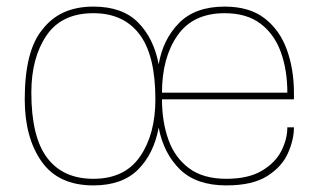

<svg xmlns="http://www.w3.org/2000/svg" viewBox="-20 -556 966 582"><path d="M666 6Q575 6 525.5 -42.5Q476 -91 461 -169Q446 -89 398 -41.5Q350 6 263 6Q157 6 106 -66.5Q55 -139 55 -255Q55 -403 109 -467Q162 -536 263 -536Q351 -536 398.5 -488Q446 -440 461 -361Q474 -437 523 -486.5Q572 -536 661 -536Q736 -536 782 -500.5Q828 -465 849.5 -405.5Q871 -346 871 -275V-255H471Q471 -187 490.5 -132.5Q510 -78 553 -46Q596 -14 666 -14Q732 -14 773 -38Q814 -62 832.5 -98Q851 -134 851 -170H871Q871 -132 852.5 -91Q834 -50 789.5 -22Q745 6 666 6ZM263 -14Q358 -14 404.5 -81.5Q451 -149 451 -255Q451 -389 402.5 -452.5Q354 -516 263 -516Q167 -516 121 -448.5Q75 -381 75 -275Q75 -141 123 -77.5Q171 -14 263 -14ZM851 -275Q851 -343 831.5 -397.5Q812 -452 770 -484Q728 -516 661 -516Q565 -516 518 -448.5Q471 -381 471 -275Z"/></svg>

Font: Tanohe Sans Thin
Style: Regular
Weight: 100
Designer: Village Type and Design LLC & Cristiano Sobral
Foundry: Cooper Hewitt Smithsonian Design Museum
Version: Version 1.00;September 29, 2021;FontCreator 13.0.0.2655 64-b